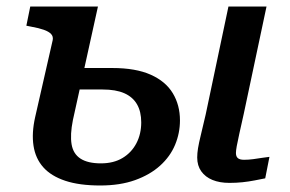

<svg xmlns="http://www.w3.org/2000/svg" viewBox="-20 -558 892 590"><path d="M705 -88Q705 -95 707.5 -109Q710 -123 715.5 -147.5Q721 -172 729 -208L799 -538H682L612 -206Q603 -167 597 -142.5Q591 -118 588.5 -102.5Q586 -87 586 -74Q586 -49 598.5 -31.5Q611 -14 633 -5Q655 4 685 4Q706 4 725 2Q744 0 762 -3.5Q780 -7 795 -10L808 -76Q798 -75 785.5 -73Q773 -71 758.5 -69Q744 -67 730 -67Q717 -67 711 -72Q705 -77 705 -88ZM288 12Q224 12 180.5 -2.5Q137 -17 113 -44Q89 -71 83 -110Q77 -149 88 -198L142 -435Q144 -446 137 -453.5Q130 -461 114.5 -466.5Q99 -472 76 -476L61 -479L73 -538H281L204 -189Q195 -144 200 -114.5Q205 -85 227.5 -70.5Q250 -56 290 -56Q329 -56 356.5 -72.5Q384 -89 399 -117.5Q414 -146 414 -182Q414 -215 401 -237.5Q388 -260 362 -271.5Q336 -283 295 -283H167L182 -349H325Q397 -349 443 -328.5Q489 -308 511 -271.5Q533 -235 533 -188Q533 -149 518 -113Q503 -77 472 -49Q441 -21 395 -4.5Q349 12 288 12Z"/></svg>

Font: Roboto Serif Medium
Style: Italic
Weight: 500
Italic angle: -10°
Designer: Greg Gazdowicz
Foundry: Commercial Type
Version: Version 1.008